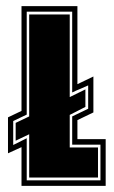

<svg xmlns="http://www.w3.org/2000/svg" viewBox="-20 -605 371 625"><path d="M50 0V-126L6 -106V-223L50 -244V-585H232V-331L284 -356V-239L232 -214V-152H324V0ZM67 -18H307V-134H215V-226L267 -251V-327L242 -316Q227 -310 215 -304V-567H67V-232L23 -211V-133L67 -155ZM75 -27V-168L31 -147V-205L75 -226V-558H207V-289L258 -314V-257L207 -231V-125H299V-27Z"/></svg>

Font: Alumni Sans Collegiate One
Style: Regular
Weight: 400
Designer: Robert E. Leuschke
Foundry: Robert E. Leuschke
Version: Version 1.100